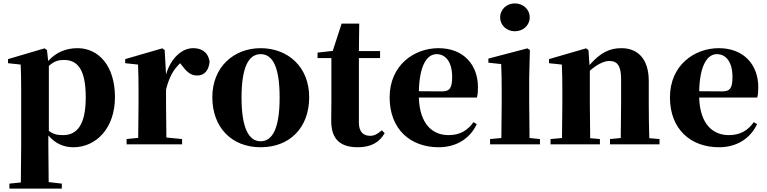

<svg xmlns="http://www.w3.org/2000/svg" viewBox="-20 -845 4493 1124"><path d="M266 -459C299 -489 325 -494 355 -494C434 -494 482 -438 482 -275C482 -108 427 -54 349 -54C316 -54 291 -59 266 -79ZM255 -552 241 -562 27 -499V-475L101 -467C103 -419 104 -385 104 -320V7C104 68 103 144 102 223L35 230V259H342V230L265 221C264 143 263 67 263 7V-52C305 -3 355 17 410 17C542 17 653 -94 653 -276C653 -461 556 -563 434 -563C368 -563 309 -540 262 -488Z M944 -552 930 -562 713 -499V-475L788 -467C790 -419 791 -386 791 -321V-238C791 -182 790 -96 789 -38L721 -31V0H1046V-31L954 -40C953 -99 952 -183 952 -238V-321C971 -395 995 -438 1035 -475L1044 -463C1071 -427 1095 -403 1133 -403C1183 -403 1203 -440 1207 -484C1197 -544 1157 -563 1110 -563C1050 -563 982 -511 952 -409Z M1506 17C1676 17 1790 -97 1790 -276C1790 -455 1664 -563 1506 -563C1349 -563 1223 -453 1223 -276C1223 -100 1335 17 1506 17ZM1506 -18C1434 -18 1394 -100 1394 -274C1394 -449 1434 -528 1506 -528C1578 -528 1617 -449 1617 -274C1617 -100 1578 -18 1506 -18Z M2215 -82C2189 -60 2172 -50 2147 -50C2107 -50 2081 -73 2081 -127V-505H2205V-546H2081L2083 -707H1980L1928 -547L1839 -537V-505H1920V-249C1920 -207 1919 -178 1919 -140C1918 -29 1973 17 2075 17C2152 17 2202 -12 2232 -66Z M2432 -311C2436 -466 2481 -528 2536 -528C2589 -528 2627 -482 2627 -395C2627 -333 2615 -310 2568 -310ZM2752 -130C2719 -84 2676 -54 2606 -54C2512 -54 2437 -118 2432 -274H2772C2777 -293 2778 -310 2778 -335C2778 -462 2697 -563 2547 -563C2404 -563 2261 -463 2261 -275C2261 -88 2383 17 2548 17C2650 17 2730 -32 2771 -118Z M2994 -662C3042 -662 3081 -696 3081 -743C3081 -791 3042 -825 2994 -825C2947 -825 2908 -791 2908 -743C2908 -696 2947 -662 2994 -662ZM3080 -37C3079 -95 3078 -182 3078 -238V-392L3082 -552L3068 -562L2839 -502V-478L2914 -470C2916 -419 2917 -382 2917 -318V-238C2917 -182 2916 -96 2915 -37L2849 -31V0H3141V-31Z M3781 -36C3779 -94 3778 -179 3778 -238V-370C3778 -501 3713 -563 3618 -563C3552 -563 3497 -540 3431 -464L3425 -552L3411 -562L3194 -499V-475L3269 -467C3271 -419 3272 -386 3272 -321V-238C3272 -182 3271 -96 3270 -37L3203 -31V0H3492V-31L3435 -36C3434 -95 3433 -182 3433 -238V-431C3476 -469 3517 -488 3547 -488C3594 -488 3616 -460 3616 -382V-238C3616 -180 3615 -95 3614 -37L3551 -31V0H3841V-31Z M4073 -311C4077 -466 4122 -528 4177 -528C4230 -528 4268 -482 4268 -395C4268 -333 4256 -310 4209 -310ZM4393 -130C4360 -84 4317 -54 4247 -54C4153 -54 4078 -118 4073 -274H4413C4418 -293 4419 -310 4419 -335C4419 -462 4338 -563 4188 -563C4045 -563 3902 -463 3902 -275C3902 -88 4024 17 4189 17C4291 17 4371 -32 4412 -118Z"/></svg>

Font: Noto Serif TC Black
Style: Regular
Weight: 900
Version: Version 1.001;PS 1.001;hotconv 16.6.54;makeotf.lib2.5.65590